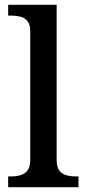

<svg xmlns="http://www.w3.org/2000/svg" viewBox="-20 -780 362 800"><path d="M14 0V-45H27Q47 -45 65 -50Q83 -55 94.5 -69.5Q106 -84 106 -115V-649Q106 -678 94.5 -692Q83 -706 65 -710.5Q47 -715 27 -715H14V-760H216V-115Q216 -84 227 -69.5Q238 -55 256 -50Q274 -45 295 -45H307V0Z"/></svg>

Font: Noto Serif Hentaigana Medium
Style: Regular
Weight: 500
Designer: Kazuhiro Yamada
Foundry: nipponia
Version: Version 1.000; ttfautohint (v1.8.4.7-5d5b)